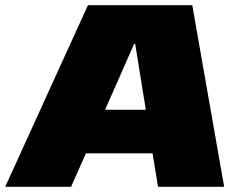

<svg xmlns="http://www.w3.org/2000/svg" viewBox="-53 -720 927 740"><path d="M286 -700H688L811 0H556L535 -129H278L221 0H-33ZM509 -297 468 -551H464L352 -297Z"/></svg>

Font: Pathway Extreme 8pt Thin 12pt Black
Style: Italic
Weight: 900
Italic angle: -8°
Version: Version 1.001;gftools[0.9.26]